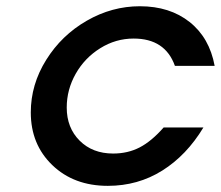

<svg xmlns="http://www.w3.org/2000/svg" viewBox="-20 -585 711 618"><path d="M506.8 -174.8H634.8Q580.6 -85 502.2 -35.9Q423.8 13.2 327.1 13.2Q217.8 13.2 148.4 -53.5Q79.1 -120.1 79.1 -223.1Q79.1 -313 128.7 -392.3Q178.2 -471.7 259.3 -518.3Q340.3 -564.9 430.2 -564.9Q526.4 -564.9 590.3 -514.2Q654.3 -463.4 670.9 -373H543Q511.7 -460.9 410.2 -460.9Q352.5 -460.9 302.5 -429.7Q252.4 -398.4 223.6 -347.4Q194.8 -296.4 194.8 -238.8Q194.8 -173.8 236.3 -132.3Q277.8 -90.8 344.2 -90.8Q391.6 -90.8 429.7 -110.6Q467.8 -130.4 506.8 -174.8Z"/></svg>

Font: Involve SemiBold Oblique
Style: Italic
Weight: 600
Italic angle: -10.5°
Designer: Stefan Peev
Foundry: Context Ltd.
Version: Version 1.001